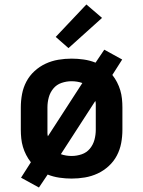

<svg xmlns="http://www.w3.org/2000/svg" viewBox="-20 -790 640 858"><path d="M154 48 74 4 118 -65Q106 -80 97 -97.5Q88 -115 82.5 -133.5Q77 -152 75 -171.5Q73 -191 73 -210V-310Q73 -340 78.5 -369.5Q84 -399 98 -425.5Q112 -452 134.5 -472.5Q157 -493 184 -505.5Q211 -518 240.5 -523Q270 -528 300 -528Q327 -528 354.5 -524Q382 -520 407 -510L446 -568L526 -524L482 -455Q494 -440 503 -422.5Q512 -405 517.5 -386.5Q523 -368 525 -348.5Q527 -329 527 -310V-210Q527 -180 521.5 -150.5Q516 -121 502 -94.5Q488 -68 465.5 -47.5Q443 -27 416 -14.5Q389 -2 359.5 3Q330 8 300 8Q273 8 245.5 4Q218 0 193 -10ZM194 -181 348 -419Q337 -423 324.5 -425Q312 -427 300 -427Q277 -427 255 -419.5Q233 -412 218.5 -394.5Q204 -377 198 -355Q192 -333 192 -310V-210Q192 -203 192 -195.5Q192 -188 194 -181ZM300 -93Q323 -93 345 -100.5Q367 -108 381.5 -125.5Q396 -143 402 -165Q408 -187 408 -210V-310Q408 -317 408 -324.5Q408 -332 406 -339L252 -101Q263 -97 275.5 -95Q288 -93 300 -93ZM286 -575 229 -625 366 -770 436 -710Z"/></svg>

Font: Iosevka Aile
Style: Bold
Weight: 700
Designer: Belleve Invis
Foundry: Belleve Invis
Version: Version 28.0.1; ttfautohint (v1.8.4)